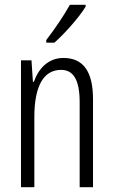

<svg xmlns="http://www.w3.org/2000/svg" viewBox="-20 -785 476 805"><path d="M339 -757V-765H273C246 -717 215 -671 174 -617V-606H208C249 -642 311 -711 339 -757ZM246 -542C182 -542 141 -497 122 -442H118L112 -532H68V0H124V-294C124 -430 166 -492 236 -492C288 -492 314 -450 314 -356V0H370V-369C370 -488 327 -542 246 -542Z"/></svg>

Font: Noto Sans Bengali ExtraCondensed Light
Style: Regular
Weight: 300
Width: 2
Designer: Joana Ranito - Universal Thirst; Jelle Bosma - Monotype Design Team
Foundry: Universal Thirst ehf.
Version: Version 3.000